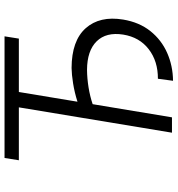

<svg xmlns="http://www.w3.org/2000/svg" viewBox="11 -778 772 834"><g transform="rotate(-90 397.0 -361.0)"><path d="M656.2 -727.3 646.3 -665.1H414.4L372.2 -410.5Q412.6 -423.3 451.7 -429.5Q490.8 -435.7 518.5 -436.1Q637.4 -435.7 691.6 -374.6Q745.7 -313.6 729 -212Q717.3 -142 679 -93.9Q640.6 -45.8 584.5 -21Q528.4 3.9 463.1 4.6L471.9 -61.1Q547.9 -60.7 600.1 -100.9Q652.3 -141 663.7 -211.6Q675.4 -285.5 634.6 -327.1Q593.8 -368.6 510.3 -369Q473.4 -368.6 434.7 -362.4Q396 -356.2 361.5 -344.5L304.3 0H237.6L347.7 -665.1H117.9L127.8 -727.3Z"/></g></svg>

Font: Inter UI Light
Style: Italic
Weight: 300
Italic angle: 9.39999°
Designer: Rasmus Andersson
Foundry: rsms
Version: 3.2;8d6f07862